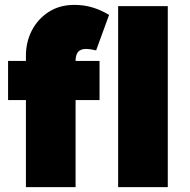

<svg xmlns="http://www.w3.org/2000/svg" viewBox="-20 -765 776 785"><path d="M86 0V-356H13V-516H86V-537Q86 -594 110.5 -641Q135 -688 179.5 -716.5Q224 -745 284 -745Q325 -745 360 -734Q395 -723 426 -704L373 -559Q347 -565 333 -565Q309 -565 299 -552.5Q289 -540 289 -516H387V-356H289V0ZM463 0V-740H666V0Z"/></svg>

Font: Lexend Black
Style: Regular
Weight: 900
Designer: Bonnie Shaver-Troup, Thomas Jockin
Foundry: Lexend
Version: Version 1.007; ttfautohint (v1.8.3)